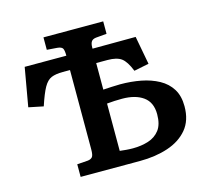

<svg xmlns="http://www.w3.org/2000/svg" viewBox="-106 -862 1062 984"><g transform="rotate(-15 425.0 -370.0)"><path d="M204 0V-67L261 -71Q278 -73 285.5 -82.5Q293 -92 293 -122V-543H255Q217 -543 194 -533.5Q171 -524 153.5 -493Q136 -462 115 -398L37 -414L73 -619H294Q294 -649 287.5 -658.5Q281 -668 259 -670L205 -674V-740H522V-674L465 -669Q447 -667 440 -656.5Q433 -646 433 -626V-619L662 -620L690 -470L611 -454Q590 -507 565.5 -525Q541 -543 492 -543H432V-402Q451 -403 475.5 -404.5Q500 -406 522 -406Q580 -406 632 -396Q684 -386 725 -363.5Q766 -341 789 -304Q812 -267 812 -212Q812 -137 773 -90.5Q734 -44 667.5 -22Q601 0 519 0ZM432 -77Q449 -75 466 -73.5Q483 -72 501 -72Q546 -72 583.5 -84Q621 -96 643.5 -125.5Q666 -155 666 -209Q666 -272 624.5 -302Q583 -332 512 -332Q492 -332 471.5 -331Q451 -330 432 -328Z"/></g></svg>

Font: Literata 7pt SemiBold
Style: Regular
Weight: 600
Designer: Latin by Veronika Burian and Jose Scaglione. Greek by Irene Vlachou. Cyrillic by Vera Evstafieva.
Foundry: TypeTogether
Version: Version 3.002